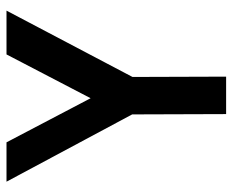

<svg xmlns="http://www.w3.org/2000/svg" viewBox="-84 -648 732 605"><g transform="rotate(-90 282.5 -346.0)"><path d="M343 0H225L224 -296L12 -692H136L275 -427L413 -692H551L342 -295Z"/></g></svg>

Font: Panefresco 800wt
Style: Regular
Weight: 800
Designer: Campivisivi
Foundry: Campivisivi & Chank Co
Version: Version 1.001